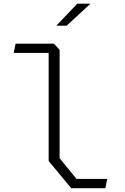

<svg xmlns="http://www.w3.org/2000/svg" viewBox="-20 -996 660 1016"><path d="M237.5 -144V-734L256.5 -716H52.5L62.5 -765H265L295.5 -732.5V-159L385 -49H547.5L537.5 0H357ZM459 -976.5H389L278 -860H332.5Z"/></svg>

Font: Monaspace Krypton Var ExLight
Style: Regular
Weight: 200
Designer: Riley Cran and the Lettermatic Team
Version: Version 1.200 (Monaspace Krypton Var)